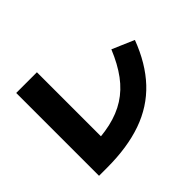

<svg xmlns="http://www.w3.org/2000/svg" viewBox="-172 -1042 1344 1344"><g transform="rotate(-45 500.0 -370.0)"><path d="M120 40V-780H325V0L205 -140Q326 -140 419 -161Q512 -182 583.5 -227.5Q655 -273 709.5 -346.5Q764 -420 807 -525L970 -455Q906 -285 802.5 -175Q699 -65 550 -12.5Q401 40 200 40Z"/></g></svg>

Font: M PLUS 1 Black
Style: Regular
Weight: 900
Designer: Coji Morishita
Foundry: UNDERFOREST DESIGN
Version: Version 1.001